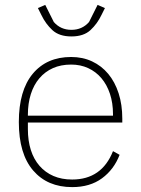

<svg xmlns="http://www.w3.org/2000/svg" viewBox="-20 -753 577 785"><path d="M275 12Q174 12 115.5 -56Q57 -124 57 -254Q57 -383 114 -451.5Q171 -520 271 -520Q318 -520 356.5 -502Q395 -484 422.5 -451Q450 -418 465 -371.5Q480 -325 480 -268V-252H94V-225Q94 -178 106 -140Q118 -102 141.5 -75Q165 -48 198.5 -33.5Q232 -19 275 -19Q396 -19 442 -135L469 -120Q446 -60 397 -24Q348 12 275 12ZM271 -489Q229 -489 196.5 -474.5Q164 -460 141 -433Q118 -406 106 -368Q94 -330 94 -284V-280H442V-286Q442 -332 429.5 -369.5Q417 -407 394.5 -433.5Q372 -460 340.5 -474.5Q309 -489 271 -489ZM272 -604Q222 -604 194 -630Q166 -656 149 -692L135 -720L165 -733L200 -663Q228 -631 272 -631Q316 -631 344 -663L379 -733L409 -720L395 -692Q378 -656 350 -630Q322 -604 272 -604Z"/></svg>

Font: IBM Plex Sans ExtLt
Style: Regular
Weight: 200
Designer: Mike Abbink, Paul van der Laan, Pieter van Rosmalen
Foundry: Bold Monday
Version: Version 3.005